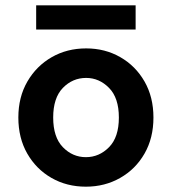

<svg xmlns="http://www.w3.org/2000/svg" viewBox="-20 -690 646 722"><path d="M303 12Q231 12 173.5 -21Q116 -54 82.5 -112.5Q49 -171 49 -248Q49 -325 83 -383.5Q117 -442 174.5 -475Q232 -508 304 -508Q375 -508 432.5 -475Q490 -442 523.5 -383.5Q557 -325 557 -248Q557 -171 523.5 -112.5Q490 -54 432 -21Q374 12 303 12ZM303 -99Q353 -99 390 -136.5Q427 -174 427 -248Q427 -322 390 -359.5Q353 -397 304 -397Q253 -397 216.5 -359.5Q180 -322 180 -248Q180 -174 216.5 -136.5Q253 -99 303 -99ZM116 -579V-670H490V-579Z"/></svg>

Font: DeepMind Sans
Style: Bold
Weight: 700
Designer: Jonny Pinhorn / Modifications: Colophon Foundry
Foundry: Colophon Foundry
Version: Version 1.002; ttfautohint (v1.8.2)